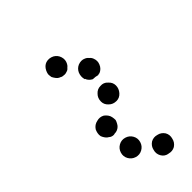

<svg xmlns="http://www.w3.org/2000/svg" viewBox="-8 -452 436 436"><g transform="rotate(45 210.0 -234.0)"><path d="M282 -177Q277 -176 272 -177Q267 -178 263 -180Q254 -186 252 -196Q249 -206 254 -215Q257 -219 261 -222Q265 -225 270 -226Q275 -227 280 -227Q284 -226 289 -223Q293 -221 296 -217Q299 -213 300 -208Q300 -204 301 -201Q301 -200 301 -199Q301 -197 300 -194Q299 -191 297 -189Q295 -185 291 -182Q287 -179 282 -177ZM370 -219Q365 -228 355 -231Q345 -234 336 -229Q327 -224 324 -214Q321 -204 326 -195Q331 -186 341 -183Q351 -180 360 -185Q369 -190 372 -200Q375 -210 370 -219ZM124 -225Q123 -230 119 -233Q116 -237 112 -239Q103 -244 93 -241Q83 -238 78 -229Q73 -219 76 -209Q79 -200 89 -195Q93 -193 98 -192Q103 -192 108 -193Q112 -195 116 -198Q120 -201 122 -205V-206Q125 -210 125 -215Q126 -220 124 -225ZM244 -241Q251 -248 251 -259Q251 -269 243 -276Q235 -283 225 -283Q215 -283 208 -275Q200 -268 201 -257Q201 -247 209 -240Q216 -233 227 -233Q237 -233 244 -241ZM401 -288Q391 -291 382 -286Q373 -280 371 -270Q368 -260 373 -251Q379 -242 389 -240Q399 -237 408 -242Q417 -247 419 -257V-258Q422 -268 417 -277Q411 -286 401 -288ZM165 -244V-243Q155 -240 145 -244Q136 -248 132 -257Q130 -262 130 -267Q130 -272 132 -276Q134 -281 138 -284Q141 -288 146 -290Q156 -294 165 -290Q175 -286 179 -276Q179 -275 179 -274Q180 -272 180 -271Q178 -264 178 -257Q178 -257 178 -256Q176 -252 173 -249Q169 -245 165 -244Z"/></g></svg>

Font: FRB American Cursive Guidelines Arrows Dotted Black
Style: Bold Italic
Weight: 900
Italic angle: -25°
Version: Version 2.0;Modular Font Editor K font №1